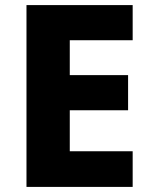

<svg xmlns="http://www.w3.org/2000/svg" viewBox="-20 -734 595 754"><path d="M501 0H84V-714H501V-576H254V-439H483V-301H254V-140H501Z"/></svg>

Font: Noto Sans Myanmar ExtraBold
Style: Regular
Weight: 800
Designer: Monotype Design Team
Foundry: Monotype Imaging Inc.
Version: Version 2.107; ttfautohint (v1.8.4.7-5d5b)